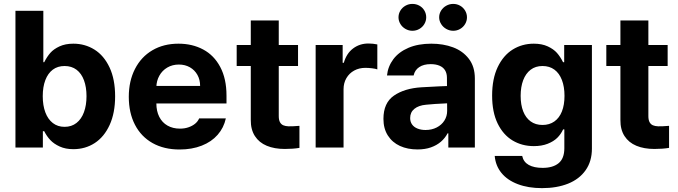

<svg xmlns="http://www.w3.org/2000/svg" viewBox="-20 -763 3507 993"><path d="M59.9 -707H204.1V-441.3H208.7Q223.3 -470.1 240.4 -489.6Q257.5 -509 287.7 -523.1Q318 -537.1 359.3 -537.1Q419.6 -537.1 468.7 -506.4Q517.7 -475.7 546.6 -414.2Q575.4 -352.8 575.4 -264.8Q575.4 -178.9 547.1 -116.9Q518.8 -55 470 -23.2Q421.2 8.5 359.2 8.5Q318.8 8.5 288.9 -5.2Q258.9 -18.8 240.5 -38.4Q222 -57.9 208.7 -84.4H201.7V0H59.9ZM313.9 -107Q350 -107 375.5 -127Q401.1 -147 414.2 -182.8Q427.4 -218.5 427.4 -265.6Q427.4 -312.3 414.4 -347.6Q401.5 -382.9 375.9 -402.3Q350.4 -421.6 313.9 -421.6Q278.2 -421.6 253 -402.7Q227.9 -383.8 214.5 -348.7Q201.1 -313.6 201.1 -265.6Q201.1 -217.7 214.5 -181.9Q227.9 -146.2 253.3 -126.6Q278.6 -107 313.9 -107Z M646.1 -262.4Q646.1 -344 678.1 -406.4Q710 -468.9 768.1 -503Q826.1 -537.1 903 -537.1Q974.6 -537.1 1030.7 -507.1Q1086.9 -477.2 1119.1 -416.5Q1151.4 -355.8 1151.4 -268.6V-227.9H705.3V-318.5H1015Q1015 -350.8 1001 -375.7Q987 -400.7 962.1 -415Q937.1 -429.2 905.2 -429.2Q871.6 -429.2 845.2 -413.7Q818.9 -398.2 804.1 -371.5Q789.3 -344.8 788.7 -313V-228.1Q788.7 -188.3 803.7 -158.7Q818.7 -129.1 846.4 -113.4Q874.1 -97.7 910.8 -97.7Q935 -97.7 954.9 -104.7Q974.9 -111.6 989 -123.1Q1003 -134.6 1010 -150.6H1148Q1137.5 -102.2 1105.7 -65.9Q1073.9 -29.5 1023.3 -9.7Q972.8 10.2 908.6 10.2Q828.4 10.2 769.2 -22.9Q710 -56.1 678.1 -117.6Q646.1 -179.1 646.1 -262.4Z M1521.4 -421.8H1204.1V-530.3H1521.4ZM1421.7 -657.2V-162.8Q1421.7 -142.8 1427.9 -131.2Q1434.2 -119.7 1445.2 -115Q1456.1 -110.3 1472.2 -109.7Q1492.8 -109.2 1528.7 -112.2V1.8Q1496.1 7.4 1452.9 7.4Q1399.2 7.4 1359.7 -9.1Q1320.1 -25.5 1298.3 -59.3Q1276.5 -93 1277 -143V-657.2Z M1612.5 -530.3H1752.2V-438.2H1758.1Q1772.1 -486.9 1806.2 -512.4Q1840.2 -538 1885.4 -538Q1908.7 -538 1931.5 -533.2V-404.1Q1922.2 -407.7 1903.8 -409.9Q1885.4 -412.1 1869.7 -412.1Q1837.6 -412.1 1812 -398.2Q1786.4 -384.3 1771.6 -359Q1756.8 -333.8 1756.8 -301.4V0H1612.5Z M2230.5 -225.3 2183.7 -221.4Q2145.2 -218 2123.2 -200.2Q2101.3 -182.4 2101.3 -152.6Q2101.3 -133 2111.3 -119.1Q2121.3 -105.2 2139.5 -98Q2157.7 -90.7 2180.6 -90.7Q2213.2 -90.7 2238.6 -103.8Q2264.1 -116.9 2278.4 -139.5Q2292.6 -162.1 2292.6 -189.6L2291.5 -360.7Q2291.5 -383.3 2281.9 -399.2Q2272.4 -415.1 2253.2 -423.2Q2234.1 -431.3 2207.3 -431.3Q2171.1 -431.3 2148.1 -415.9Q2125.1 -400.5 2119.2 -372.7H1981.5Q1986.3 -419.5 2014.4 -456.9Q2042.5 -494.3 2092.5 -515.7Q2142.6 -537.1 2210.7 -537.1Q2272.6 -537.1 2323.2 -518.2Q2373.8 -499.3 2404.8 -458.9Q2435.9 -418.5 2435.9 -357.3V0H2298.7V-73.4H2294.8Q2281.7 -48.4 2260.3 -30Q2238.9 -11.5 2208.7 -0.8Q2178.5 9.9 2139.4 9.9Q2088 9.9 2048.4 -8.2Q2008.8 -26.4 1986 -62.1Q1963.1 -97.8 1963.1 -148.2Q1963.1 -231.2 2017.8 -268.7Q2072.5 -306.3 2160.1 -311.6Q2174.9 -313.1 2250.6 -316.4L2298.5 -318.3L2299.5 -229Q2279.6 -228.4 2230.5 -225.3ZM2041 -673.3Q2041 -692.2 2050.7 -708.2Q2060.5 -724.2 2077.1 -733.5Q2093.6 -742.8 2112.7 -742.8Q2132.6 -742.8 2148.9 -733.7Q2165.2 -724.7 2174.7 -708.7Q2184.3 -692.6 2184.3 -673.3Q2184.3 -654.8 2174.7 -638.7Q2165.2 -622.7 2148.9 -613.3Q2132.6 -603.8 2112.7 -603.8Q2094 -603.8 2077.3 -613.3Q2060.5 -622.7 2050.7 -639Q2041 -655.2 2041 -673.3ZM2251.3 -673.3Q2251.3 -692.2 2261.3 -708.2Q2271.3 -724.2 2288.1 -733.5Q2304.9 -742.8 2323.9 -742.8Q2343.4 -742.8 2359.7 -733.5Q2376 -724.2 2385.5 -708.2Q2395.1 -692.2 2395.1 -673.3Q2395.1 -654.8 2385.5 -638.7Q2376 -622.7 2359.7 -613.3Q2343.4 -603.8 2323.9 -603.8Q2304.9 -603.8 2288.1 -613.3Q2271.3 -622.7 2261.3 -639Q2251.3 -655.2 2251.3 -673.3Z M2538.6 43.5H2680.7Q2687.3 74.7 2714.6 90Q2742 105.2 2786.5 105.2Q2839.7 105.2 2869.2 80.9Q2898.7 56.5 2898.7 3.7V-93.8H2892.4Q2880.9 -68.7 2862 -50.1Q2843.1 -31.5 2812.4 -19.4Q2781.7 -7.3 2740.9 -7.3Q2679.7 -7.3 2631 -36.5Q2582.2 -65.8 2553.7 -124.4Q2525.2 -183.1 2525.2 -268.6Q2525.2 -355.3 2554 -415.9Q2582.9 -476.5 2631.6 -506.8Q2680.4 -537.1 2740.7 -537.1Q2782.6 -537.1 2812.9 -523.1Q2843.1 -509 2860.3 -489.6Q2877.6 -470.1 2892.1 -441.3H2897.9V-530.3H3041.3V5.8Q3041.3 71.2 3008.7 117.4Q2976.2 163.5 2918.1 186.8Q2859.9 210 2783.2 210Q2711.9 210 2657.9 189.4Q2603.9 168.9 2573.4 131.4Q2543 94 2538.6 43.5ZM2899.5 -267.3Q2899.5 -314.4 2886.1 -349.3Q2872.7 -384.2 2847.3 -402.9Q2821.9 -421.6 2785.8 -421.6Q2749.6 -421.6 2724.3 -402.3Q2699 -382.9 2685.8 -348.1Q2672.7 -313.2 2672.7 -267.3Q2672.7 -221.1 2685.8 -187.4Q2699 -153.7 2724.3 -135.2Q2749.6 -116.7 2785.8 -116.7Q2821.4 -116.7 2847.1 -134.8Q2872.7 -152.8 2886.1 -186.6Q2899.5 -220.3 2899.5 -267.3Z M3433 -421.8H3115.8V-530.3H3433ZM3333.3 -657.2V-162.8Q3333.3 -142.8 3339.5 -131.2Q3345.8 -119.7 3356.8 -115Q3367.8 -110.3 3383.9 -109.7Q3404.4 -109.2 3440.3 -112.2V1.8Q3407.7 7.4 3364.6 7.4Q3310.9 7.4 3271.3 -9.1Q3231.7 -25.5 3209.9 -59.3Q3188.1 -93 3188.7 -143V-657.2Z"/></svg>

Font: WEMIX Pretendard Variable
Style: Regular
Weight: 400
Designer: Base glyphs from Inter by Rasmus Andersson; Hangeul glyphs from Noto Sans CJK(Source Han Sans) by Jang Soo-young and Kan
Foundry: Kil Hyung-jin
Version: Version 1.000;Glyphs 3.2 (3208)